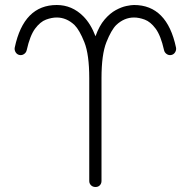

<svg xmlns="http://www.w3.org/2000/svg" viewBox="-20 -735 762 768"><path d="M362 13Q351 13 344 6Q337 -1 337 -11V-422Q337 -517 317.5 -566Q298 -615 278 -635Q246 -665 207 -665Q187 -665 164 -656.5Q141 -648 120.5 -620.5Q100 -593 87 -535Q85 -525 76.5 -519Q68 -513 58 -515Q48 -517 42.5 -526Q37 -535 39 -545Q75 -715 207 -715Q268 -715 313 -670Q343 -640 362 -590Q377 -632 398.5 -657Q420 -682 443 -694.5Q466 -707 485.5 -711Q505 -715 516 -715Q648 -715 684 -545Q686 -535 680.5 -526Q675 -517 665 -515Q655 -513 646.5 -519Q638 -525 636 -535Q623 -593 602.5 -620.5Q582 -648 559 -656.5Q536 -665 516 -665Q477 -665 445 -635Q425 -615 405.5 -566Q386 -517 386 -422V-11Q386 -1 379.5 6Q373 13 362 13Z"/></svg>

Font: Kurewa Gothic CJK TC Regular
Style: Regular
Weight: 400
Designer: Max Yao
Foundry: Max-Everyday
Version: Version 1.071; ttfautohint (v1.8.3)